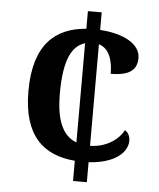

<svg xmlns="http://www.w3.org/2000/svg" viewBox="-52 -759 666 804"><g transform="rotate(5 281.5 -357.0)"><path d="M285 -85V0H343V-84C457 -91 505 -142 505 -188C505 -206 498 -222 483 -231C460 -187 407 -154 343 -153V-580C387 -567 403 -517 403 -461C490 -461 513 -493 513 -537C513 -595 443 -634 343 -640V-714H285V-640C158 -630 66 -558 66 -359C66 -171 152 -96 285 -85ZM285 -579V-162C224 -185 198 -252 198 -360C198 -504 231 -563 285 -579Z"/></g></svg>

Font: Noto Serif Georgian SemiBold
Style: Regular
Weight: 600
Designer: Monotype Design Team, Akaki Razmadze
Foundry: Google LLC
Version: Version 2.003